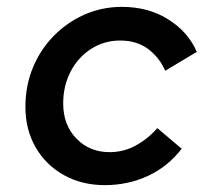

<svg xmlns="http://www.w3.org/2000/svg" viewBox="-20 -529 640 559"><path d="M285 10Q218 10 165.5 -19.5Q113 -49 83.5 -100.5Q54 -152 54 -218Q54 -279 75.5 -331.5Q97 -384 136 -424Q175 -464 226 -486.5Q277 -509 335 -509Q412 -509 470 -472.5Q528 -436 553 -378L461 -323Q444 -362 411 -386.5Q378 -411 330 -411Q283 -411 245 -386.5Q207 -362 185.5 -320.5Q164 -279 164 -228Q164 -165 202.5 -125.5Q241 -86 299 -86Q340 -86 375.5 -105.5Q411 -125 438 -156L509 -96Q469 -44 411 -17Q353 10 285 10Z"/></svg>

Font: Red Hat Mono Medium
Style: Italic
Weight: 500
Italic angle: -12°
Monospace: yes
Designer: Pentagram, MCKL
Foundry: Pentagram, MCKL
Version: Version 1.023; ttfautohint (v1.8.3)